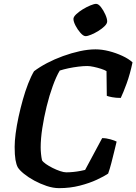

<svg xmlns="http://www.w3.org/2000/svg" viewBox="-20 -976 708 996"><path d="M286.5 0Q256 0 222.2 -11.2Q188.5 -22.5 157.8 -39.2Q127 -56 104.2 -74.5Q81.5 -93 72.5 -107.5Q64.5 -122 60.2 -147.2Q56 -172.5 56 -214Q56 -243.5 61.2 -283.8Q66.5 -324 76.2 -369.2Q86 -414.5 98.5 -459Q111 -503.5 126 -542Q141 -580.5 156.5 -606.5Q185.5 -628.5 224 -648.8Q262.5 -669 306.5 -685Q350.5 -701 394 -710.5Q437.5 -720 475.5 -720Q508.5 -720 545 -710.8Q581.5 -701.5 614.5 -686.2Q647.5 -671 667.5 -652.5Q654.5 -591 636.8 -542.5Q619 -494 606.5 -468Q581 -468 561.5 -471.8Q542 -475.5 534 -479L532.5 -607Q523 -613 504.5 -619Q486 -625 466.2 -629.2Q446.5 -633.5 432.5 -633.5Q411.5 -633.5 385.8 -630.2Q360 -627 335 -621.8Q310 -616.5 290 -610Q271.5 -579 253.8 -530Q236 -481 222 -424Q208 -367 199.5 -311.5Q191 -256 191 -212Q191 -195.5 192.8 -177.8Q194.5 -160 198 -144.5Q203 -136 218.2 -125.2Q233.5 -114.5 253 -104.8Q272.5 -95 291.8 -88.5Q311 -82 323.5 -82Q341 -82 360.5 -84Q380 -86 396.5 -89.2Q413 -92.5 421.5 -94.5L510 -259.5Q531.5 -259.5 553.2 -253.2Q575 -247 585 -241.5Q580 -221 572.8 -191Q565.5 -161 557.5 -130Q549.5 -99 541 -75.5Q520.5 -61.5 482.5 -43.8Q444.5 -26 394 -13Q343.5 0 286.5 0ZM424.1 -788.5Q412.5 -788.5 397.8 -805Q383 -821.5 372 -842.7Q361 -863.8 361 -877.9Q361 -888.5 375.2 -902Q389.5 -915.5 409.5 -927.8Q429.5 -940 449 -948Q468.5 -956 478.5 -956Q490.5 -956 503.8 -939Q517 -922 526.5 -900.5Q536 -879 536 -865.1Q536 -853.5 522.5 -840.2Q509 -827 490.1 -815.3Q471.2 -803.7 452.8 -796.1Q434.5 -788.5 424.1 -788.5Z"/></svg>

Font: Texturina Medium
Style: Italic
Weight: 500
Italic angle: -11°
Designer: Guillermo Torres Carreño
Foundry: Omnibus-Type
Version: Version 1.002